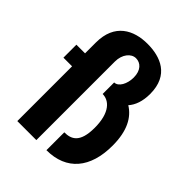

<svg xmlns="http://www.w3.org/2000/svg" viewBox="-205 -831 942 942"><g transform="rotate(45 266.0 -360.0)"><path d="M80 0H212V-545C212 -595 241 -630 274 -630C306 -630 333 -605 333 -555C333 -510 311 -470 282 -470V-390C326 -390 372 -352 372 -245C372 -140 328 -124 282 -124V0C421 0 496 -91 496 -245C496 -348 462 -408 410 -440C433 -466 447 -504 447 -555C447 -686 353 -720 264 -720C169 -720 80 -676 80 -545V-470H20V-380H80Z"/></g></svg>

Font: Tanklager Original
Style: Regular
Weight: 400
Designer: Ariel Martín Pérez
Foundry: Tunera Type Foundry
Version: Version 1.000;Glyphs 3.3 (3310)